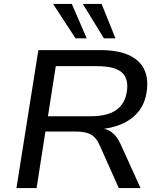

<svg xmlns="http://www.w3.org/2000/svg" viewBox="-20 -961 813 981"><path d="M64 0 176 -705H493Q579 -705 634.5 -681Q690 -657 714.5 -611Q739 -565 730 -496Q722 -434 688 -391.5Q654 -349 597.5 -325.5Q541 -302 467 -299L470 -307L490 -306Q527 -304 552.5 -284Q578 -264 596 -225L698 0H587L489 -219Q477 -246 461.5 -261Q446 -276 422.5 -282.5Q399 -289 362 -289H212L167 0ZM225 -367H442Q530 -367 575.5 -400Q621 -433 629 -499Q637 -563 600 -593Q563 -623 476 -623H265ZM511 -765 403 -941H499L570 -765ZM366 -765 251 -941H347L423 -765Z"/></svg>

Font: Nunito Sans 10pt SemiExpanded Medium
Style: Italic
Weight: 500
Width: 6
Italic angle: -9°
Designer: Vernon Adams
Foundry: Vernon Adams
Version: Version 3.101;gftools[0.9.27]